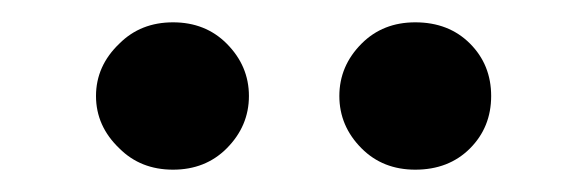

<svg xmlns="http://www.w3.org/2000/svg" viewBox="-20 -735 527 172"><path d="M304 -696Q284 -676 284 -649Q284 -622 304 -602Q323 -583 352 -583Q382 -583 401 -602Q420 -621 420 -649Q420 -677 401 -696Q382 -715 352 -715Q323 -715 304 -696ZM87 -696Q66 -676 66 -649Q66 -622 87 -602Q106 -583 135 -583Q164 -583 183 -602Q203 -622 203 -649Q203 -676 183 -696Q164 -715 135 -715Q106 -715 87 -696Z"/></svg>

Font: NM-font
Style: Medium
Weight: 500
Designer: ""
Foundry: ""
Version: ""